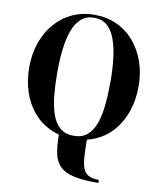

<svg xmlns="http://www.w3.org/2000/svg" viewBox="-105 -843 984 1175"><g transform="rotate(10 387.0 -255.0)"><path d="M587.5 250Q494.5 250 437.2 237.8Q380 225.5 349.8 196.8Q319.5 168 308.8 118.8Q298 69.5 298 -4.5Q342.5 4 386 4Q429.5 4 472.5 -4.5Q472.5 63.5 475.8 109Q479 154.5 490.2 181Q501.5 207.5 524.8 219Q548 230.5 587.5 230.5ZM388 10Q308 10 245 -19.2Q182 -48.5 138 -101Q94 -153.5 71 -223.5Q48 -293.5 48 -375Q48 -457 72.2 -527Q96.5 -597 141.5 -649.5Q186.5 -702 249 -731Q311.5 -760 388 -760Q464 -760 526.5 -731Q589 -702 634 -649.5Q679 -597 703.2 -527Q727.5 -457 727.5 -375Q727.5 -293.5 704.5 -223.5Q681.5 -153.5 637.5 -101Q593.5 -48.5 530.5 -19.2Q467.5 10 388 10ZM388 -8.5Q440 -8.5 472.5 -36.2Q505 -64 522.5 -114Q540 -164 546.5 -230.8Q553 -297.5 553 -375Q553 -452.5 545 -519.2Q537 -586 518.8 -636Q500.5 -686 468.5 -714Q436.5 -742 388 -742Q339.5 -742 307.5 -714Q275.5 -686 257 -636Q238.5 -586 230.5 -519.2Q222.5 -452.5 222.5 -375Q222.5 -297.5 229 -230.8Q235.5 -164 253 -114Q270.5 -64 303.2 -36.2Q336 -8.5 388 -8.5Z"/></g></svg>

Font: Bodoni Moda SC 11pt
Style: Bold
Weight: 700
Version: Version 2.005